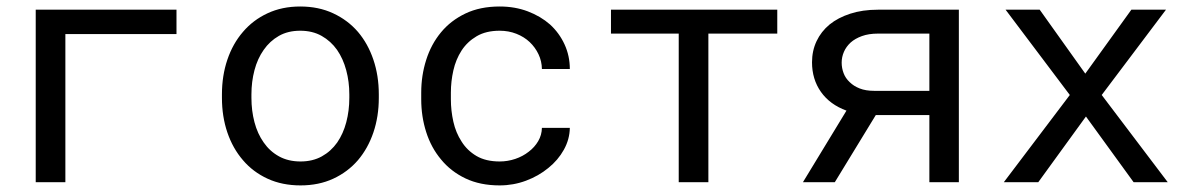

<svg xmlns="http://www.w3.org/2000/svg" viewBox="-20 -558 3641 588"><path d="M520.5 -453.6V-528.3H89.4V0H180.2V-453.6Z M659.7 -269V-258.3Q659.7 -201.2 676.3 -152.3Q692.9 -103.5 724.1 -67.4Q754.9 -31.2 799.6 -10.7Q844.2 9.8 900.4 9.8Q956.1 9.8 1000.5 -10.7Q1044.9 -31.2 1076.2 -67.4Q1106.9 -103.5 1123.5 -152.3Q1140.1 -201.2 1140.1 -258.3V-269Q1140.1 -326.2 1123.5 -375.2Q1106.9 -424.3 1076.2 -460.4Q1044.9 -496.6 1000.2 -517.3Q955.6 -538.1 899.4 -538.1Q843.8 -538.1 799.3 -517.3Q754.9 -496.6 724.1 -460.4Q692.9 -424.3 676.3 -375.2Q659.7 -326.2 659.7 -269ZM750 -258.3V-269Q750 -307.6 759.3 -343Q768.6 -378.4 787.6 -405.3Q806.2 -432.1 834 -448Q861.8 -463.9 899.4 -463.9Q937 -463.9 965.1 -448Q993.2 -432.1 1012.2 -405.3Q1030.8 -378.4 1040.3 -343Q1049.8 -307.6 1049.8 -269V-258.3Q1049.8 -219.2 1040.5 -183.8Q1031.2 -148.4 1012.7 -121.6Q993.7 -94.7 965.6 -79.1Q937.5 -63.5 900.4 -63.5Q862.8 -63.5 834.5 -79.1Q806.2 -94.7 787.6 -121.6Q768.6 -148.4 759.3 -183.8Q750 -219.2 750 -258.3Z M1510.3 -63.5Q1467.8 -63.5 1439.2 -80.3Q1410.6 -97.2 1393.6 -124.5Q1376 -151.4 1368.4 -185.3Q1360.8 -219.2 1360.8 -253.9V-274.4Q1360.8 -308.6 1368.4 -342.3Q1376 -376 1393.6 -403.3Q1411.1 -430.2 1439.7 -447Q1468.3 -463.9 1510.3 -463.9Q1537.6 -463.9 1561.3 -454.6Q1585 -445.3 1602.1 -429.2Q1619.1 -413.1 1629.2 -391.8Q1639.2 -370.6 1639.6 -346.7H1725.1Q1725.1 -386.7 1709 -421.9Q1692.9 -457 1664.6 -482.9Q1635.7 -508.3 1596.4 -523.2Q1557.1 -538.1 1510.3 -538.1Q1450.2 -538.1 1405.3 -516.6Q1360.4 -495.1 1330.6 -459Q1300.3 -422.4 1285.2 -374.5Q1270 -326.7 1270 -274.4V-253.9Q1270 -201.2 1285.2 -153.6Q1300.3 -106 1330.6 -69.8Q1360.4 -33.2 1405.3 -11.7Q1450.2 9.8 1510.3 9.8Q1552.2 9.8 1590.8 -4.6Q1629.4 -19 1659.2 -43.5Q1689 -67.4 1706.8 -99.4Q1724.6 -131.3 1725.1 -166.5H1639.6Q1639.2 -144.5 1628.2 -125.7Q1617.2 -106.9 1599.1 -93.3Q1581.1 -79.1 1557.9 -71.3Q1534.7 -63.5 1510.3 -63.5Z M2360.4 -455.1V-528.3H1851.1V-455.1H2058.6V0H2149.4V-455.1Z M2916.5 -528.3H2668.5Q2621.6 -528.3 2584 -516.1Q2546.4 -503.9 2520.5 -482.9Q2494.6 -461.4 2480.7 -431.9Q2466.8 -402.3 2466.8 -367.2Q2466.8 -315.4 2494.1 -276.6Q2521.5 -237.8 2572.3 -219.2L2439 0H2536.6L2662.1 -205.6H2826.2V0H2916.5ZM2557.6 -366.2Q2557.6 -383.3 2564.5 -399.2Q2571.3 -415 2585 -427.7Q2598.6 -439.9 2619.6 -447.5Q2640.6 -455.1 2668.5 -455.1H2826.2V-279.8H2657.2Q2631.3 -279.8 2612.8 -287.1Q2594.2 -294.4 2582 -306.6Q2569.3 -318.4 2563.5 -334Q2557.6 -349.6 2557.6 -366.2Z M3303.7 -332.5 3164.1 -528.3H3059.6L3256.3 -267.1L3054.2 0H3159.7L3305.7 -201.2L3451.7 0H3556.2L3354 -267.1L3550.8 -528.3H3444.8Z"/></svg>

Font: Roboto Mono
Style: Regular
Weight: 400
Monospace: yes
Designer: Google
Version: Version 3.000